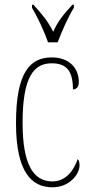

<svg xmlns="http://www.w3.org/2000/svg" viewBox="-20 -786 387 816"><path d="M184 -606H225C242 -651 270 -715 294 -753V-766H288C251 -726 228 -699 206 -651C182 -699 158 -726 122 -766H116V-753C139 -715 169 -651 184 -606ZM203 10C276 10 318 -46 318 -83C318 -98 315 -105 310 -110C295 -65 262 -15 203 -15C122 -15 76 -86 76 -264C76 -462 125 -517 200 -517C266 -517 290 -480 290 -406C302 -406 315 -414 315 -437C315 -495 276 -542 200 -542C108 -542 48 -479 48 -263C48 -55 114 10 203 10Z"/></svg>

Font: Noto Serif ExtraCondensed Thin
Style: Regular
Weight: 100
Width: 2
Designer: Monotype Design Team
Foundry: Monotype Imaging Inc.
Version: Version 2.013